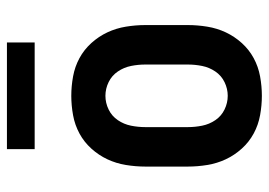

<svg xmlns="http://www.w3.org/2000/svg" viewBox="-128 -620 757 540"><g transform="rotate(-90 250.0 -350.5)"><path d="M250 8Q223 8 195.5 3Q168 -2 144 -15Q120 -28 101.5 -48.5Q83 -69 71.5 -93.5Q60 -118 55.5 -145.5Q51 -173 51 -200V-320Q51 -347 55.5 -374.5Q60 -402 71.5 -426.5Q83 -451 101.5 -471.5Q120 -492 144 -505Q168 -518 195.5 -523Q223 -528 250 -528Q277 -528 304.5 -523Q332 -518 356 -505Q380 -492 398.5 -471.5Q417 -451 428.5 -426.5Q440 -402 444.5 -374.5Q449 -347 449 -320V-200Q449 -173 444.5 -145.5Q440 -118 428.5 -93.5Q417 -69 398.5 -48.5Q380 -28 356 -15Q332 -2 304.5 3Q277 8 250 8ZM250 -88Q270 -88 288.5 -97Q307 -106 318.5 -123Q330 -140 334 -160Q338 -180 338 -200V-320Q338 -340 334 -360Q330 -380 318.5 -397Q307 -414 288.5 -423Q270 -432 250 -432Q230 -432 211.5 -423Q193 -414 181.5 -397Q170 -380 166 -360Q162 -340 162 -320V-200Q162 -180 166 -160Q170 -140 181.5 -123Q193 -106 211.5 -97Q230 -88 250 -88ZM100 -631V-709H400V-631Z"/></g></svg>

Font: Iosevka Fixed
Style: Bold
Weight: 700
Monospace: yes
Designer: Belleve Invis
Foundry: Belleve Invis
Version: Version 32.3.0